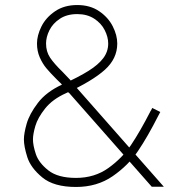

<svg xmlns="http://www.w3.org/2000/svg" viewBox="-20 -742 701 763"><path d="M583 0 228 -403H276L631 0ZM609 -282Q567 -199 528.5 -142Q490 -85 428 -42Q366 1 282 1Q194 1 148 -37Q102 -75 88.5 -117.5Q75 -160 75 -188Q75 -212 86 -250.5Q97 -289 130.5 -333Q164 -377 227 -406Q293 -436 332 -460.5Q371 -485 390.5 -511Q410 -537 410 -569Q410 -595 396 -622.5Q382 -650 354 -668Q326 -686 287 -686Q246 -686 218 -667.5Q190 -649 176.5 -622Q163 -595 163 -569Q163 -537 179 -513Q195 -489 228 -457Q243 -442 258.5 -425Q274 -408 284 -392L254 -372Q246 -384 233 -398.5Q220 -413 206 -426Q180 -452 164.5 -470.5Q149 -489 138 -514Q127 -539 127 -569Q127 -601 144.5 -636.5Q162 -672 198.5 -697Q235 -722 287 -722Q338 -722 374 -697.5Q410 -673 428 -637.5Q446 -602 446 -569Q446 -509 396.5 -464.5Q347 -420 243 -372Q189 -348 159.5 -311Q130 -274 120.5 -241.5Q111 -209 111 -188Q111 -164 122.5 -129.5Q134 -95 172 -65Q210 -35 282 -35Q356 -35 411 -74.5Q466 -114 501.5 -167Q537 -220 578 -300Q580 -302 585 -313L617 -297Z"/></svg>

Font: SUIT Variable
Style: Regular
Weight: 400
Designer: Sunn Youn; Korean Glyphs from Source Han Sans (Sandoll Communications; Soo-young Jang, Joo-yeon Kang)
Foundry: Sunn
Version: Version 1.150;FEAKit 1.0